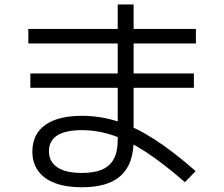

<svg xmlns="http://www.w3.org/2000/svg" viewBox="-20 -793 978 837"><path d="M121.1 -131.8Q121.1 -208 176.8 -248Q232.4 -288.1 336.9 -288.1Q417 -288.1 493.2 -263.7Q569.3 -239.3 651.9 -186.5Q734.4 -133.8 833 -46.9L786.1 1Q690.4 -82 614.7 -131.3Q539.1 -180.7 472.2 -203.1Q405.3 -225.6 336.9 -225.6Q265.6 -225.6 229.5 -202.6Q193.4 -179.7 193.4 -133.8Q193.4 -87.9 230 -63.5Q266.6 -39.1 336.9 -39.1Q391.6 -39.1 425.8 -54.2Q460 -69.3 476.6 -101.1Q493.2 -132.8 493.2 -182.6V-773.4H562.5V-182.6Q562.5 -78.1 506.8 -27.3Q451.2 23.4 336.9 23.4Q268.6 23.4 220.2 5.4Q171.9 -12.7 146.5 -47.9Q121.1 -83 121.1 -131.8ZM112.3 -472.7H825.2V-410.2H112.3ZM103.5 -667H834V-603.5H103.5Z"/></svg>

Font: Pretendard JP Variable
Style: Regular
Weight: 400
Designer: Base glyphs from Inter by Rasmus Andersson; Hangul glyphs from Noto Sans CJK(Source Han Sans) by Jang Soo-young and Kang
Foundry: Kil Hyung-jin
Version: Version 1.307;Glyphs 3.2 (3192)